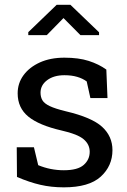

<svg xmlns="http://www.w3.org/2000/svg" viewBox="-20 -782 539 812"><path d="M250 10.3Q196.8 10.3 150.4 -0.5Q104 -11.2 51.8 -33.7L50.8 -159.2H123.5L141.6 -83.5Q193.4 -62 250 -62Q308.6 -62 334 -84.5Q359.4 -106.9 359.4 -140.1Q359.4 -171.4 333.7 -193.1Q308.1 -214.8 240.7 -230Q145 -252 99.9 -288.8Q54.7 -325.7 54.7 -387.2Q54.7 -430.2 79.6 -464.1Q104.5 -498 148.9 -518.1Q193.4 -538.1 252.4 -538.1Q312.5 -538.1 355.2 -524.4Q397.9 -510.7 429.7 -487.8L434.6 -367.2H362.3L346.7 -437.5Q329.6 -450.2 306.2 -457Q282.7 -463.9 252.4 -463.9Q207.5 -463.9 179.4 -442.9Q151.4 -421.9 151.4 -390.1Q151.4 -371.6 159.4 -357.9Q167.5 -344.2 190.4 -333.3Q213.4 -322.3 257.8 -311.5Q368.2 -285.6 411.9 -245.6Q455.6 -205.6 455.6 -147Q455.6 -80.1 406 -34.9Q356.4 10.3 250 10.3ZM99.6 -633.3V-646L219.7 -761.7H277.8L398.9 -645.5V-633.3H320.3L248.5 -705.6L177.7 -633.3Z"/></svg>

Font: Roboto Slab
Style: Regular
Weight: 400
Designer: Google
Version: Version 2.000; ttfautohint (v1.8.1.43-b0c9)